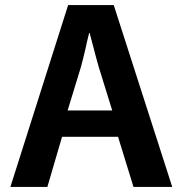

<svg xmlns="http://www.w3.org/2000/svg" viewBox="-20 -710 724 758"><path d="M446 -170H225L167 28H21L249 -690H429L660 28H507ZM370 -445Q362 -472 341 -553Q339 -561 337 -567.5Q335 -574 334 -580H332Q323 -545 318 -520Q306 -468 299 -444L247 -274H423Z"/></svg>

Font: LINE Seed Sans KR Bold
Style: Regular
Weight: 700
Designer: LINE BX Design & Sandoll Inc & Dalton Maag Ltd
Foundry: Sandoll Inc.
Version: Version 1.000